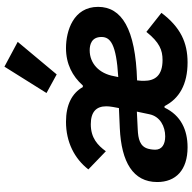

<svg xmlns="http://www.w3.org/2000/svg" viewBox="-20 -835 867 867"><g transform="rotate(-90 413.5 -401.5)"><path d="M658 -755 546 -815 427 -625 511 -579ZM231 -89C195 -89 171 -104 171 -134C171 -135 171 -150 175 -165C185 -204 221 -211 262 -213L343 -217L331 -160C321 -112 276 -89 231 -89ZM620 -430C645 -430 680 -422 680 -377C680 -337 649 -310 499 -301L503 -320C515 -388 561 -430 620 -430ZM182 12C260 12 326 -18 361 -92H368C401 -26 466 12 565 12C655 12 724 -20 789 -106L703 -174C656 -115 621 -101 576 -101C506 -101 482 -135 482 -185C482 -192 482 -200 484 -216C718 -223 816 -286 816 -392C816 -504 707 -537 630 -537C558 -537 503 -508 461 -461H454C426 -510 374 -537 297 -537C206 -537 131 -499 82 -436L164 -357C191 -394 224 -425 286 -425C341 -425 367 -401 367 -355C367 -346 366 -337 364 -325L359 -298L268 -294C115 -287 25 -234 25 -125C25 -41 79 12 182 12Z"/></g></svg>

Font: LVC Sans
Style: Bold Italic
Weight: 700
Italic angle: -11.31°
Designer: Mike Abbink, Paul van der Laan, Pieter van Rosmalen
Foundry: Bold Monday
Version: Version 3.0